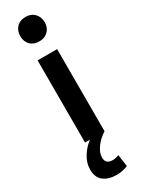

<svg xmlns="http://www.w3.org/2000/svg" viewBox="-246 -737 732 988"><g transform="rotate(-30 120.0 -243.5)"><path d="M178 0H62V-488H178ZM47 -640Q47 -672 66.5 -692.5Q86 -713 120 -713Q152 -713 172 -692.5Q192 -672 192 -640Q192 -608 172 -588Q152 -568 120 -568Q86 -568 66.5 -588Q47 -608 47 -640ZM121 226Q74 226 44.5 204Q15 182 15 133Q15 94 39 56.5Q63 19 98 -5L178 0Q143 22 121 52.5Q99 83 99 111Q99 150 141 150Q150 150 160.5 147.5Q171 145 178 142L188 212Q178 217 160.5 221.5Q143 226 121 226Z"/></g></svg>

Font: Gabarito Medium
Style: Regular
Weight: 500
Designer: Leandro Assis / Alvaro Franca / Felipe Casaprima
Foundry: Naipe Foundry
Version: Version 1.000